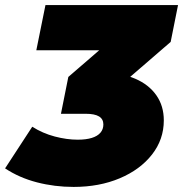

<svg xmlns="http://www.w3.org/2000/svg" viewBox="-47 -720 721 756"><path d="M243 16Q168 16 98.5 -2Q29 -20 -27 -57L80 -221Q121 -195 168.5 -182.5Q216 -170 259 -170Q292 -170 314.5 -177Q337 -184 348.5 -197.5Q360 -211 360 -230Q360 -251 343 -261.5Q326 -272 290 -272H193L222 -417L435 -601L445 -522H96L132 -700H654L625 -555L412 -371L307 -433H359Q432 -433 485.5 -410Q539 -387 568.5 -345Q598 -303 598 -246Q598 -171 551.5 -111.5Q505 -52 424.5 -18Q344 16 243 16Z"/></svg>

Font: Montserrat Thin Black
Style: Italic
Weight: 900
Italic angle: -11.3°
Version: Version 9.000